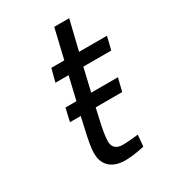

<svg xmlns="http://www.w3.org/2000/svg" viewBox="-163 -736 747 834"><g transform="rotate(-30 210.0 -319.5)"><path d="M420 -500H280L316 -648H241L206 -500H141L124 -435H190L163 -320H108L93 -255H147L132 -188C125 -156 116 -117 116 -85C116 -26 153 9 219 9C264 9 316 -4 316 -4L321 -61C321 -61 270 -55 244 -55C208 -55 194 -73 194 -101C194 -123 200 -156 206 -184L222 -255H355L371 -320H237L264 -435H404Z"/></g></svg>

Font: RazerF5
Style: Italic
Weight: 400
Foundry: Razer Inc.
Version: Version 2